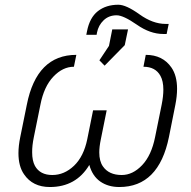

<svg xmlns="http://www.w3.org/2000/svg" viewBox="-20 -760 785 791"><path d="M471.5 10.5Q425.5 10.5 393 -12.2Q360.5 -35 348 -80.5Q293.5 10.5 185.5 10.5Q114.5 10.5 79 -42Q56 -75 56 -129Q56 -159 63.5 -195.5L90.5 -328.5Q131 -534 294.5 -534L284.5 -485Q238.5 -485 199.8 -444.2Q161 -403.5 146.5 -328.5L119.5 -195.5Q112 -159.5 112.5 -132Q112.5 -98 124 -76.5Q145 -39 195.5 -39Q245 -39 285 -77.2Q325 -115.5 339.5 -186.5L363.5 -305.5H419.5L395.5 -186.5Q389 -155.5 389 -132Q389 -96 404 -74.5Q428.5 -39 481.5 -39Q527 -39 565.5 -79.5Q604 -120 619 -195.5L646 -328.5Q653 -363.5 653 -390.5Q653 -426 641 -447.5Q620.5 -485 571 -485L580.5 -534Q650.5 -534 686.5 -481.5Q709.5 -448 709.5 -394Q709.5 -364 702.5 -328.5L676 -195.5Q634 10.5 471.5 10.5ZM378 -616.5H335.5L338.5 -631.5Q349.5 -687.5 383.2 -714Q417 -740.5 467.5 -740.5Q499.5 -740.5 554.5 -701Q609.5 -661.5 662 -661.5H675L666.5 -620H652.5Q598.5 -620 543.5 -658.5Q488 -697 460.5 -697Q428.5 -697 407 -676.5Q385.5 -656 379.5 -625.5ZM411 -489.5 389.5 -511.5 429 -571 442.5 -639H507.5L494 -574Z"/></svg>

Font: Roberto Sans Light
Style: Italic
Weight: 300
Italic angle: -11°
Designer: Google
Version: Version 1.00;June 11, 2020;FontCreator 12.0.0.2522 64-bit; t